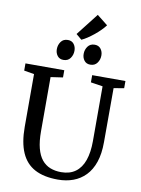

<svg xmlns="http://www.w3.org/2000/svg" viewBox="-119 -1238 975 1325"><g transform="rotate(10 368.5 -576.0)"><path d="M381 8Q283 8 219.2 -26Q155.5 -60 124.5 -130.8Q93.5 -201.5 93.5 -311V-680.5L22.5 -692.5V-743H294.5V-692.5L209.5 -680V-300Q209.5 -230 222.2 -181.5Q235 -133 259.2 -103.2Q283.5 -73.5 317.8 -60Q352 -46.5 394.5 -46.5Q455 -46.5 495 -75.8Q535 -105 554.5 -160.8Q574 -216.5 574 -295.5V-679.5L490 -692.5V-743H723V-692.5L651 -680.5L650.5 -301.5Q650.5 -220 630.5 -161.5Q610.5 -103 574 -65.5Q537.5 -28 488.5 -10Q439.5 8 381 8ZM275 -812Q248.5 -812 233.5 -831.2Q218.5 -850.5 218.5 -877.5Q218.5 -907 235 -930Q251.5 -953 283 -953H284Q311 -953 325.8 -933.8Q340.5 -914.5 340.5 -887.5Q340.5 -858 324 -835Q307.5 -812 276 -812ZM463.5 -812Q436.5 -812 421.5 -831.2Q406.5 -850.5 406.5 -877.5Q406.5 -907 423.2 -930Q440 -953 471 -953H472Q499 -953 514 -933.8Q529 -914.5 529 -887.5Q529 -858 512.2 -835Q495.5 -812 464.5 -812ZM373.5 -971 334.5 -1004 456 -1159.5 531.5 -1099.5Q518 -1081.5 498.8 -1062.2Q479.5 -1043 457.5 -1025.2Q435.5 -1007.5 414 -993.2Q392.5 -979 374.5 -971Z"/></g></svg>

Font: Merriweather 24pt Medium
Style: Regular
Weight: 500
Designer: Eben Sorkin
Foundry: Eben Sorkin
Version: Version 2.100